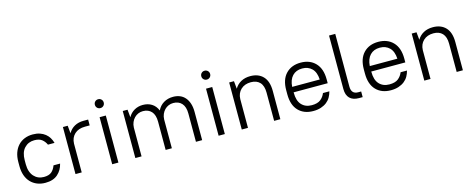

<svg xmlns="http://www.w3.org/2000/svg" viewBox="-34 -1332 4856 1971"><g transform="rotate(-15 2393.5 -346.5)"><path d="M270 7Q222 7 182.5 -9Q143 -25 114.5 -55Q86 -85 70.5 -128.5Q55 -172 55 -228V-272Q55 -327 70.5 -370.5Q86 -414 114.5 -444.5Q143 -475 182.5 -491Q222 -507 270 -507Q312 -507 344.5 -496Q377 -485 401.5 -465.5Q426 -446 441.5 -420Q457 -394 465 -365H395Q380 -399 351.5 -422Q323 -445 270 -445Q206 -445 164.5 -400.5Q123 -356 123 -272V-228Q123 -187 134 -154.5Q145 -122 165 -100Q185 -78 211.5 -66.5Q238 -55 270 -55Q324 -55 352 -79Q380 -103 395 -145H465Q450 -79 402 -36Q354 7 270 7Z M590 -500H641L649 -418Q673 -461 714.5 -484Q756 -507 810 -507H860V-445H810Q740 -445 699 -407Q658 -369 656 -306V0H590Z M980 -500H1046V0H980ZM1013 -588Q993 -588 979.5 -601.5Q966 -615 966 -635Q966 -655 979.5 -668.5Q993 -682 1013 -682Q1033 -682 1046.5 -668.5Q1060 -655 1060 -635Q1060 -615 1046.5 -601.5Q1033 -588 1013 -588Z M1226 -500H1277L1285 -418Q1309 -461 1349.5 -484Q1390 -507 1440 -507Q1494 -507 1534 -482Q1574 -457 1595 -407Q1618 -455 1661.5 -481Q1705 -507 1762 -507Q1801 -507 1833 -494Q1865 -481 1888 -454.5Q1911 -428 1923.5 -389.5Q1936 -351 1936 -300V0H1870V-300Q1870 -372 1837 -408.5Q1804 -445 1747 -445Q1720 -445 1696.5 -435Q1673 -425 1655 -406.5Q1637 -388 1626 -362.5Q1615 -337 1614 -306V-300V0H1548V-300Q1548 -372 1515 -408.5Q1482 -445 1425 -445Q1398 -445 1374.5 -435Q1351 -425 1333 -406.5Q1315 -388 1304 -362.5Q1293 -337 1292 -306V0H1226Z M2111 -500H2177V0H2111ZM2144 -588Q2124 -588 2110.5 -601.5Q2097 -615 2097 -635Q2097 -655 2110.5 -668.5Q2124 -682 2144 -682Q2164 -682 2177.5 -668.5Q2191 -655 2191 -635Q2191 -615 2177.5 -601.5Q2164 -588 2144 -588Z M2357 -500H2408L2416 -418Q2441 -461 2483.5 -484Q2526 -507 2582 -507Q2668 -507 2717.5 -455Q2767 -403 2767 -300V0H2701V-300Q2701 -373 2667 -409Q2633 -445 2572 -445Q2506 -445 2465.5 -407Q2425 -369 2423 -306V0H2357Z M3117 7Q3018 7 2960 -53.5Q2902 -114 2902 -228V-272Q2902 -385 2960.5 -446Q3019 -507 3117 -507Q3215 -507 3273.5 -446Q3332 -385 3332 -272V-231H2970V-228Q2970 -141 3010 -98Q3050 -55 3117 -55Q3179 -55 3211.5 -81Q3244 -107 3259 -146H3327Q3319 -114 3303 -86Q3287 -58 3261 -37.5Q3235 -17 3199 -5Q3163 7 3117 7ZM3117 -445Q3052 -445 3013.5 -404.5Q2975 -364 2970 -289H3263Q3259 -367 3219.5 -406Q3180 -445 3117 -445Z M3602 0Q3539 0 3505.5 -33.5Q3472 -67 3472 -132V-700H3538V-140Q3538 -60 3610 -60H3642V0H3602Z M3942 7Q3843 7 3785 -53.5Q3727 -114 3727 -228V-272Q3727 -385 3785.5 -446Q3844 -507 3942 -507Q4040 -507 4098.5 -446Q4157 -385 4157 -272V-231H3795V-228Q3795 -141 3835 -98Q3875 -55 3942 -55Q4004 -55 4036.5 -81Q4069 -107 4084 -146H4152Q4144 -114 4128 -86Q4112 -58 4086 -37.5Q4060 -17 4024 -5Q3988 7 3942 7ZM3942 -445Q3877 -445 3838.5 -404.5Q3800 -364 3795 -289H4088Q4084 -367 4044.5 -406Q4005 -445 3942 -445Z M4297 -500H4348L4356 -418Q4381 -461 4423.5 -484Q4466 -507 4522 -507Q4608 -507 4657.5 -455Q4707 -403 4707 -300V0H4641V-300Q4641 -373 4607 -409Q4573 -445 4512 -445Q4446 -445 4405.5 -407Q4365 -369 4363 -306V0H4297Z"/></g></svg>

Font: PT Root UI Web
Style: Regular
Weight: 400
Designer: Vitaly Kuzmin
Foundry: ParaType Ltd.
Version: Version 1.000W